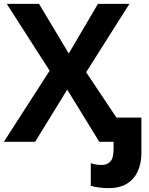

<svg xmlns="http://www.w3.org/2000/svg" viewBox="-20 -734 772 994"><path d="M540 240Q517 240 491.5 236.5Q466 233 450 228V111Q465 116 478.5 118Q492 120 508 120Q533 120 550.5 103Q568 86 568 37V0H494L328 -270L162 0H0L237 -368L15 -714H182L336 -457L487 -714H650L426 -360L583 -125H712V59Q712 109 694.5 150Q677 191 639.5 215.5Q602 240 540 240Z"/></svg>

Font: Noto Sans
Style: Bold
Weight: 700
Designer: Monotype Design Team
Foundry: Monotype Imaging Inc.
Version: Version 2.000;GOOG;noto-source:20170915:90ef993387c0; ttfaut